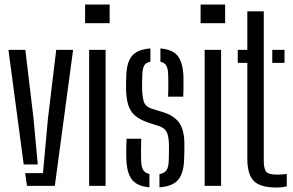

<svg xmlns="http://www.w3.org/2000/svg" viewBox="-20 -820 1292 847"><path d="M17.2 -600H91.7L127.9 -297.4L146.6 -94.4H84.6ZM90.8 -56.3H169.5L191.6 -297.4L228 -600H302.5L221.8 0H99.1Z M355.4 -717.6V-800H463.7V-717.6ZM373.3 0V-600H445.8V0Z M537.3 -118.7Q536.8 -138.4 536.9 -162.5Q537.1 -186.7 538.3 -208H603Q602.1 -178.8 602.1 -154.9Q602.1 -131 602.6 -112.3Q603.2 -83.7 611.6 -70.1Q620.1 -56.5 639.3 -52.3V6.3Q584.9 1.7 562.1 -27.7Q539.4 -57.1 537.3 -118.7ZM683.4 6.3V-51.6Q705.2 -55.6 714.5 -69.3Q723.7 -83 724.5 -112.3Q724.9 -126.7 725.1 -137.3Q725.3 -147.8 725.5 -158.1Q725.7 -168.4 725.3 -181.2Q724.5 -216.9 716.3 -235.8Q708 -254.7 683 -263.2L634.2 -279.2Q599.2 -291 577.8 -308.3Q556.4 -325.6 546.9 -353.6Q537.3 -381.6 536.1 -425.6Q535.7 -440.3 536.1 -452.9Q536.5 -465.4 536.9 -479.9Q537.7 -542.3 561.2 -572Q584.6 -601.8 643.5 -606.3V-547.9Q623.8 -544.3 616.2 -531Q608.7 -517.8 607.8 -489.6Q607.3 -472.6 606.9 -460.6Q606.4 -448.7 606.8 -430.7Q607.6 -394.7 614.2 -372.4Q620.8 -350 649.8 -340.2L695.5 -326.3Q745.2 -311.8 769.3 -280.1Q793.4 -248.3 793.4 -184.4Q793.4 -168.8 793.2 -150.8Q793 -132.8 792.2 -117.1Q790.6 -56.2 766.1 -27Q741.6 2.2 683.4 6.3ZM721.5 -393.6Q722.4 -409.8 722.4 -427.4Q722.5 -445.1 722.4 -461.4Q722.4 -477.8 721.9 -489.6Q721.3 -517.2 713.7 -530.6Q706.1 -544 687.6 -547.7V-606.3Q742.5 -601.7 764.7 -572.4Q786.9 -543.2 789.3 -482.5Q789.4 -469.9 789.4 -454.7Q789.4 -439.4 789.3 -423.6Q789.2 -407.9 788.3 -393.6Z M864.9 -717.6V-800H973.2V-717.6ZM882.8 0V-600H955.3V0Z M1028.8 -542.6V-600H1071.1V-770H1143.6V-111.7Q1143.6 -76.3 1153.8 -63Q1163.9 -49.7 1201.4 -49.7Q1215.3 -49.7 1224.4 -50.4Q1233.5 -51.1 1245.1 -52.7V2.2Q1235.4 4.4 1223.8 5.8Q1212.2 7.2 1200.3 7.2Q1127.1 7.2 1099.1 -22.2Q1071.1 -51.6 1071.1 -118.7V-542.6ZM1181.1 -542.6V-600H1235.1V-542.6Z"/></svg>

Font: Big Shoulders Stencil Thin
Style: Regular
Weight: 100
Designer: Patric King
Foundry: XO Type Co
Version: Version 2.001